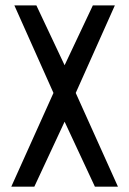

<svg xmlns="http://www.w3.org/2000/svg" viewBox="-20 -704 487 724"><path d="M22.5 0 181.6 -353.5 34.2 -683.6H117.2L223.6 -458L330.1 -683.6H413.1L265.6 -353.5L424.8 0H337.9L223.6 -245.1L109.4 0Z"/></svg>

Font: Post No Bills Colombo
Style: SemiBold
Weight: 700
Designer: Kosala Senevirathne, Siva Puranthara, Lasantha Premarathna, Tharique Azeez
Foundry: Mooniak
Version: Version 1.220 ; ttfautohint (v1.5)